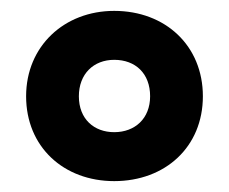

<svg xmlns="http://www.w3.org/2000/svg" viewBox="-20 -744 421 353"><path d="M190 -411C284 -411 353 -474 353 -567C353 -660 284 -724 190 -724C98 -724 28 -659 28 -567C28 -474 97 -411 190 -411ZM190 -501C153 -501 125 -525 125 -567C125 -608 152 -634 190 -634C229 -634 256 -609 256 -567C256 -526 228 -501 190 -501Z"/></svg>

Font: Noto Sans Gurmukhi Condensed ExtraBold
Style: Regular
Weight: 800
Width: 3
Designer: Jelle Bosma - Monotype Design Team
Foundry: Monotype Imaging Inc.
Version: Version 2.004